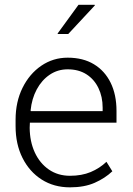

<svg xmlns="http://www.w3.org/2000/svg" viewBox="-20 -782 563 812"><path d="M275.9 10.3Q208 10.3 156.2 -22.7Q104.5 -55.7 75.2 -114Q45.9 -172.4 45.9 -248.5V-275.4Q45.9 -351.1 75.2 -410.4Q104.5 -469.7 154.5 -503.9Q204.6 -538.1 266.1 -538.1Q331.1 -538.1 377.2 -510.3Q423.3 -482.4 448 -431.9Q472.7 -381.3 472.7 -313V-263.2H106.4L105.5 -241.7Q106 -183.1 127.2 -137.2Q148.4 -91.3 186.8 -64.9Q225.1 -38.6 275.9 -38.6Q325.7 -38.6 363.5 -54.4Q401.4 -70.3 430.2 -97.7L455.1 -57.6Q424.3 -28.3 380.6 -9Q336.9 10.3 275.9 10.3ZM110.4 -312H414.1V-326.7Q414.1 -373 396.2 -409.9Q378.4 -446.8 345.5 -467.8Q312.5 -488.8 266.1 -488.8Q224.1 -488.8 190.4 -466.1Q156.7 -443.4 135.5 -404.1Q114.3 -364.7 109.4 -314.9ZM223.1 -639.6 312 -761.7H380.4L381.3 -759.3L268.6 -638.2H225.6Z"/></svg>

Font: Roboto Slab LO Light
Style: Regular
Weight: 300
Designer: Google
Version: Version 2.000